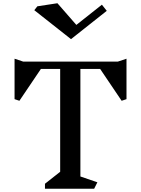

<svg xmlns="http://www.w3.org/2000/svg" viewBox="-20 -1167 872 1187"><path d="M762 -554 732 -544 599 -741H477V-76L582 -40L562 0H258V-31L352 -105V-741H233L100 -544L70 -554V-804L124 -786H708L762 -804ZM419 -925 192 -1104 211 -1128 335 -1147 452 -1013 610 -1138 640 -1100Z"/></svg>

Font: Inknut
Style: Antiqua
Weight: 400
Designer: Claus Eggers Srensen
Foundry: Claus Eggers Srensen
Version: Version 1.000; ttfautohint (v1.2) -l 7 -r 28 -G 50 -x 13 -D 